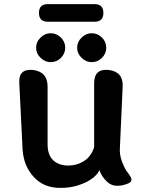

<svg xmlns="http://www.w3.org/2000/svg" viewBox="-20 -905 692 936"><path d="M274 11Q192 11 144 -43Q95 -96 90 -178L74 -501Q70 -571 141 -564Q212 -555 212 -483V-201Q212 -150 239 -124Q267 -98 312 -98Q356 -98 391 -121Q425 -143 439 -188V-500Q439 -571 510 -564Q581 -555 578 -484L564 -172Q564 -137 584 -95Q589 -84 595 -74.5Q601 -65 609 -55Q623 -36 620.5 -25Q618 -14 595 -7L592 -6Q568 2 545 0.5Q522 -1 503 -18Q475 -44 465 -75Q452 -49 421 -29Q406 -19 389 -12Q372 -5 353 1Q317 11 274 11ZM213 -799Q170 -799 170 -842Q170 -885 213 -885H441Q484 -885 484 -842Q484 -799 441 -799ZM227 -602Q199 -602 178 -623Q156 -644 156 -672Q156 -701 178 -722Q199 -743 227 -743Q256 -743 277 -722Q298 -701 298 -672Q298 -644 277 -623Q256 -602 227 -602ZM427 -602Q399 -602 378 -623Q356 -644 356 -672Q356 -701 378 -722Q399 -743 427 -743Q456 -743 477 -722Q498 -701 498 -672Q498 -644 477 -623Q456 -602 427 -602Z"/></svg>

Font: MaokenZhuyuanTi
Style: Regular
Weight: 400
Designer: Fontworks Inc & LongZhuTi team: ZERO子、时光羊、荆南、频凡、刘鹏、Little White Dog、帆影Magmeta、奈白不弍、白日月球、ChaoTawei、雨三（排名不分先后）
Version: Version 1.000; 20230222